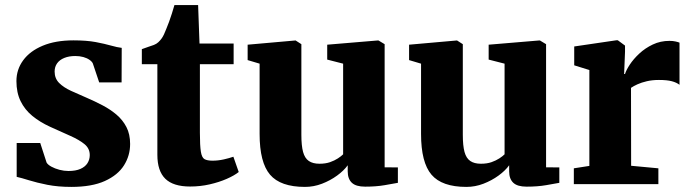

<svg xmlns="http://www.w3.org/2000/svg" viewBox="-20 -723 2709 754"><path d="M260 11Q208 11 166.2 2.8Q124.5 -5.5 94 -15Q63.5 -24.5 45.5 -28.5V-161.5H138L163 -84.5Q168 -76 181.8 -68.5Q195.5 -61 213.5 -56.2Q231.5 -51.5 249 -51.5Q277.5 -51.5 296 -59.8Q314.5 -68 323.5 -82.2Q332.5 -96.5 332.5 -114Q332.5 -140 311.8 -157Q291 -174 256 -189.5Q221 -205 177 -225Q136.5 -243.5 106.8 -268Q77 -292.5 60.8 -326Q44.5 -359.5 44.5 -404.5Q44.5 -450 71 -486.2Q97.5 -522.5 147.8 -543.5Q198 -564.5 268.5 -564.5Q320 -564.5 355.8 -557.8Q391.5 -551 416 -544Q440.5 -537 458 -535L457.5 -399.5H369.5L344.5 -474Q341 -481.5 331.2 -488.2Q321.5 -495 307.2 -499Q293 -503 275.5 -503Q251 -503 232.5 -495.5Q214 -488 204.2 -474.2Q194.5 -460.5 194.5 -442Q194.5 -415 212.2 -397.2Q230 -379.5 259 -366.2Q288 -353 320.5 -339Q352 -325.5 382.5 -309.5Q413 -293.5 437.5 -272.8Q462 -252 476.5 -224Q491 -196 491 -157.5Q491 -112 467 -73.8Q443 -35.5 391.8 -12.2Q340.5 11 260 11Z M726.5 9.5Q660.5 9.5 629.2 -21Q598 -51.5 598 -115V-471H537V-530Q549.5 -535 561.8 -538.8Q574 -542.5 584.2 -546.5Q594.5 -550.5 601.5 -557Q609 -564 614.2 -571.2Q619.5 -578.5 624 -588Q628.5 -597.5 633 -609.5Q638.5 -622 644 -637.5Q649.5 -653 655 -669.8Q660.5 -686.5 665 -703H758L763.5 -552H897.5V-471H765V-201.5Q765 -151 768.8 -127.5Q772.5 -104 783.2 -98Q794 -92 814.5 -92Q836.5 -92 858.8 -97Q881 -102 896.5 -107.5L917.5 -47.5Q900 -33.5 870.2 -20.5Q840.5 -7.5 803.5 1Q766.5 9.5 726.5 9.5Z M1414 10Q1378 10 1361.8 -5.2Q1345.5 -20.5 1345.5 -50V-74Q1330.5 -53 1303.8 -33.5Q1277 -14 1244.5 -1.5Q1212 11 1177.5 11Q1081.5 11 1040.5 -37Q999.5 -85 999.5 -197V-473L952.5 -487V-547.5L1139 -564H1141L1163.5 -549.5V-193.5Q1163.5 -151 1170.2 -126.2Q1177 -101.5 1192.8 -90.8Q1208.5 -80 1234.5 -80Q1258.5 -80 1276.2 -86.2Q1294 -92.5 1307 -101Q1320 -109.5 1327.5 -117V-473L1265 -489V-547.5L1462 -564H1466.5L1490.5 -549.5V-66L1542.5 -65.5V-5Q1524 -1.5 1490.5 4.2Q1457 10 1414 10Z M2048 10Q2012 10 1995.8 -5.2Q1979.5 -20.5 1979.5 -50V-74Q1964.5 -53 1937.8 -33.5Q1911 -14 1878.5 -1.5Q1846 11 1811.5 11Q1715.5 11 1674.5 -37Q1633.5 -85 1633.5 -197V-473L1586.5 -487V-547.5L1773 -564H1775L1797.5 -549.5V-193.5Q1797.5 -151 1804.2 -126.2Q1811 -101.5 1826.8 -90.8Q1842.5 -80 1868.5 -80Q1892.5 -80 1910.2 -86.2Q1928 -92.5 1941 -101Q1954 -109.5 1961.5 -117V-473L1899 -489V-547.5L2096 -564H2100.5L2124.5 -549.5V-66L2176.5 -65.5V-5Q2158 -1.5 2124.5 4.2Q2091 10 2048 10Z M2233.5 0V-62L2294.5 -71.5V-448L2235 -466.5V-540.5L2401.5 -565H2406L2434.5 -544V-520L2431 -432.5H2434.5Q2439 -447.5 2453.2 -469.2Q2467.5 -491 2490.5 -512.5Q2513.5 -534 2543.5 -548.2Q2573.5 -562.5 2609 -562.5Q2622.5 -562.5 2632.5 -560.2Q2642.5 -558 2648.5 -555.5V-390Q2637 -399 2618.2 -404Q2599.5 -409 2567.5 -409Q2541.5 -409 2520.2 -404Q2499 -399 2483.5 -392Q2468 -385 2458 -378L2458.5 -72L2565.5 -62V0Z"/></svg>

Font: Merriweather 28pt Black
Style: Regular
Weight: 900
Version: Version 2.100